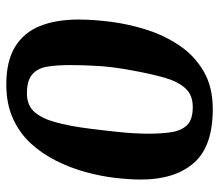

<svg xmlns="http://www.w3.org/2000/svg" viewBox="-64 -636 711 624"><g transform="rotate(90 292.0 -324.5)"><path d="M255 11Q179 11 132.5 -17.5Q86 -46 65 -98.5Q44 -151 44 -224Q44 -272 51.5 -330Q59 -388 77.5 -446Q96 -504 129 -552.5Q162 -601 212.5 -630.5Q263 -660 335 -660Q457 -660 510.5 -598Q564 -536 564 -427Q564 -389 558.5 -342Q553 -295 539.5 -246Q526 -197 503 -151Q480 -105 446.5 -68.5Q413 -32 365.5 -10.5Q318 11 255 11ZM284 -56Q322 -56 343.5 -79.5Q365 -103 377.5 -148Q390 -193 398 -255Q400 -271 403 -296Q406 -321 409 -349Q412 -377 413.5 -403.5Q415 -430 415 -451Q415 -494 410 -526Q405 -558 387 -576.5Q369 -595 328 -595Q289 -595 267 -570.5Q245 -546 232.5 -501.5Q220 -457 209 -396Q198 -337 195 -288.5Q192 -240 192 -198Q192 -154 197 -122.5Q202 -91 222 -73.5Q242 -56 284 -56Z"/></g></svg>

Font: Faustina
Style: Bold Italic
Weight: 700
Italic angle: -8°
Designer: Alfonso Garcia
Foundry: http://www.omnibus-type.com
Version: Version 1.200